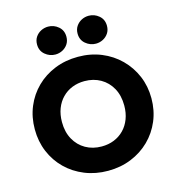

<svg xmlns="http://www.w3.org/2000/svg" viewBox="-134 -1058 1094 1188"><g transform="rotate(-15 412.5 -464.0)"><path d="M412.6 15Q331.9 15 263.6 -12.8Q195.2 -40.5 144.9 -90Q94.5 -139.5 66.8 -206Q39.1 -272.5 39.1 -350Q39.1 -428 66.8 -494.5Q94.5 -561 144.9 -610.5Q195.2 -660 263.6 -687.5Q331.9 -715 412.6 -715Q493.2 -715 561.3 -687Q629.4 -659 679.8 -609Q730.2 -559 758.2 -492.8Q786.1 -426.5 786.1 -350Q786.1 -272.5 758.2 -206Q730.2 -139.5 679.8 -90Q629.4 -40.5 561.3 -12.8Q493.2 15 412.6 15ZM412.6 -140.8Q455.8 -140.8 492.2 -155.4Q528.6 -170.1 555.5 -197.6Q582.4 -225 597.2 -263.6Q612.1 -302.2 612.1 -350Q612.1 -413.8 586.2 -460.8Q560.2 -507.8 515.1 -533.5Q470 -559.2 412.6 -559.2Q369.5 -559.2 333.1 -544.6Q296.6 -529.9 269.8 -502.4Q242.9 -475 228 -436.4Q213.1 -397.9 213.1 -350Q213.1 -286.2 239.1 -239.2Q265 -192.2 310.1 -166.5Q355.2 -140.8 412.6 -140.8ZM282.9 -764.5Q246.4 -764.5 217.4 -788.8Q188.4 -813 188.4 -854Q188.4 -881.1 201.6 -901.1Q214.9 -921.1 236.6 -932.2Q258.2 -943.2 282.9 -943.2Q319.2 -943.2 347.9 -919Q376.6 -894.8 376.6 -854Q376.6 -826.5 363.2 -806.4Q349.9 -786.4 328.4 -775.4Q306.9 -764.5 282.9 -764.5ZM542.6 -764.5Q506.1 -764.5 477.1 -788.8Q448.1 -813 448.1 -854Q448.1 -881 461.5 -901Q474.9 -921 496.4 -932.1Q517.9 -943.2 542.6 -943.2Q579 -943.2 607.7 -919Q636.4 -894.8 636.4 -854Q636.4 -826.5 622.9 -806.4Q609.5 -786.4 588 -775.4Q566.5 -764.5 542.6 -764.5Z"/></g></svg>

Font: Geologica-Sharp
Style: Regular
Weight: 100
Designer: Sindre Bremnes, Frode Helland
Foundry: Monokrom Skriftforlag AS
Version: Version 1.010;gftools[0.9.28]